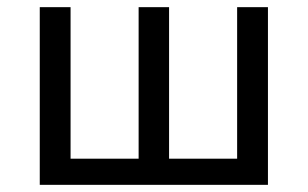

<svg xmlns="http://www.w3.org/2000/svg" viewBox="-20 -516 859 536"><path d="M91 0V-496H177V-73H367V-496H452V-73H642V-496H728V0Z"/></svg>

Font: Nunito Sans 7pt SemiCondensed
Style: Regular
Weight: 400
Width: 4
Designer: Vernon Adams
Foundry: Vernon Adams
Version: Version 3.101;gftools[0.9.27]